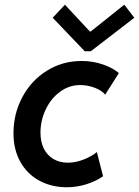

<svg xmlns="http://www.w3.org/2000/svg" viewBox="-20 -787 589 813"><path d="M37.1 -222.7Q37.1 -305.2 74.5 -375.5Q111.8 -445.8 178 -487.3Q244.1 -528.8 326.2 -528.8Q374 -528.8 416.7 -513.7Q459.5 -498.5 483.4 -477.5L425.3 -386.2Q410.6 -404.3 380.9 -415.5Q351.1 -426.8 319.8 -426.8Q272 -426.8 233.4 -397.9Q194.8 -369.1 173.1 -322.5Q151.4 -275.9 151.4 -225.1Q151.4 -187 165.3 -158.4Q179.2 -129.9 205.6 -114Q231.9 -98.1 268.1 -98.1Q299.8 -98.1 333.7 -111.3Q367.7 -124.5 390.1 -143.1L416.5 -40.5Q384.3 -18.6 344.2 -6.3Q304.2 5.9 263.2 5.9Q198.2 5.9 146.7 -22Q95.2 -49.8 66.2 -101.6Q37.1 -153.3 37.1 -222.7ZM203.1 -711.9 254.9 -767.1 360.4 -653.8H364.3L506.3 -767.1L548.8 -711.9L364.3 -569.8H338.9Z"/></svg>

Font: Reddit Sans Vanilla SemiBold
Style: Italic
Weight: 600
Italic angle: -11.25°
Designer: Stephen Hutchings
Version: Version 1.013